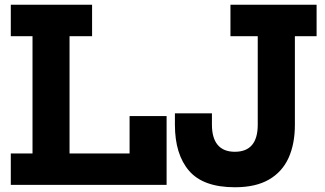

<svg xmlns="http://www.w3.org/2000/svg" viewBox="-20 -779 1369 809"><path d="M25.5 -626.5V-759H368V-626.5H273V-132.5H582.5V0H25.5V-132.5H117V-626.5ZM682 -290V0H526V-290ZM970 10Q836.5 10 776.8 -59.2Q717 -128.5 717 -253.5V-301.5H873V-253.5Q873 -197.5 897.2 -168.5Q921.5 -139.5 969.5 -139.5Q1017.5 -139.5 1041.8 -168Q1066 -196.5 1066 -253.5V-626.5H951V-759H1314V-626.5H1222.5V-252.5Q1222.5 -172.5 1195.8 -113.5Q1169 -54.5 1113 -22.2Q1057 10 970 10Z"/></svg>

Font: Hepta Slab ExtraLight
Style: Bold
Weight: 700
Version: Version 1.102